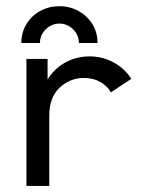

<svg xmlns="http://www.w3.org/2000/svg" viewBox="-20 -610 540 630"><path d="M343.8 -306.9Q341 -311.8 337.5 -316.7Q307.6 -354.2 254.2 -354.2Q210.4 -354.2 176 -322.6Q141.7 -291 141.7 -231.2V0H66.7V-416.7H136.1V-349.3Q159 -386.1 195.5 -405.6Q231.9 -425 274.3 -425Q318.8 -425 356.9 -402.8Q388.9 -384.7 411.1 -351.4Q411.1 -351.4 343.8 -306.9ZM50 -468.8Q50 -503.5 66.7 -530.9Q83.3 -558.3 111.8 -574Q140.3 -589.6 175 -589.6Q209.7 -589.6 238.2 -573.6Q266.7 -557.6 283.3 -530.6Q300 -503.5 300 -468.8H238.9Q238.9 -495.1 219.8 -513.9Q200.7 -532.6 175 -532.6Q149.3 -532.6 130.2 -513.9Q111.1 -495.1 111.1 -468.8Z"/></svg>

Font: co2trust
Style: Regular
Weight: 400
Designer: Kristian Moeller
Foundry: Dicotype
Version: Version 1.000